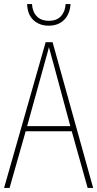

<svg xmlns="http://www.w3.org/2000/svg" viewBox="-20 -922 477 942"><path d="M410 0 332 -278H106L27 0H0L204 -715H238L437 0ZM243 -607Q237 -629 231.5 -648.5Q226 -668 220 -691Q215 -669 209 -649.5Q203 -630 197 -606L113 -303H325ZM326 -902Q323 -853 294.5 -824.5Q266 -796 219 -796Q174 -796 144.5 -823Q115 -850 113 -902H137Q139 -865 160 -842.5Q181 -820 220 -820Q259 -820 279.5 -843Q300 -866 302 -902Z"/></svg>

Font: Noto Sans Tamil Condensed Thin
Style: Regular
Weight: 100
Width: 3
Designer: Jelle Bosma - Monotype Design Team
Foundry: Monotype Imaging Inc.
Version: Version 2.004; ttfautohint (v1.8.4.7-5d5b)